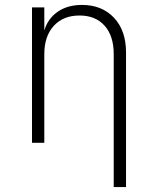

<svg xmlns="http://www.w3.org/2000/svg" viewBox="-20 -580 640 780"><path d="M110 0V-550H160V-456Q174 -504 214 -532Q254 -560 313 -560Q394 -560 443 -508Q492 -456 492 -367V180H442V-360Q442 -434 405 -475.5Q368 -517 303 -517Q237 -517 198.5 -475Q160 -433 160 -360V0Z"/></svg>

Font: NKDuy Mono Thin
Style: Regular
Weight: 100
Monospace: yes
Designer: NKDuy
Foundry: NKDuy
Version: Version 2.251; ttfautohint (v1.8.4.7-5d5b)